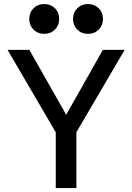

<svg xmlns="http://www.w3.org/2000/svg" viewBox="-20 -957 673 977"><path d="M263.7 0V-283.7L18.6 -703.1H129.4L329.6 -350.6H304.2L503.4 -703.1H614.3L368.7 -284.2V0ZM205.1 -784.7Q172.4 -784.7 150.6 -806.4Q128.9 -828.1 128.9 -860.4Q128.9 -893.6 150.6 -915Q172.4 -936.5 205.1 -936.5Q237.8 -936.5 259.5 -915Q281.2 -893.6 281.2 -860.4Q281.2 -828.1 259.5 -806.4Q237.8 -784.7 205.1 -784.7ZM427.7 -784.7Q395 -784.7 373.3 -806.4Q351.6 -828.1 351.6 -860.4Q351.6 -893.6 373.3 -915Q395 -936.5 427.7 -936.5Q460.4 -936.5 482.2 -915Q503.9 -893.6 503.9 -860.4Q503.9 -828.1 482.2 -806.4Q460.4 -784.7 427.7 -784.7Z"/></svg>

Font: Schibsted Grotesk Medium
Style: Regular
Weight: 500
Designer: Bakken & Baeck AS, Henrik Kongsvoll
Foundry: Schibsted ASA
Version: Version 1.100;gftools[0.9.25]